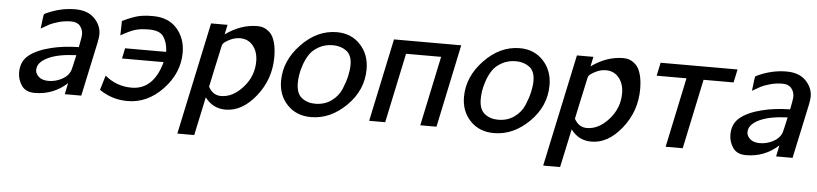

<svg xmlns="http://www.w3.org/2000/svg" viewBox="-41 -704 4632 1089"><g transform="rotate(5 2274.5 -159.0)"><path d="M64 -101.1Q64 -163.1 107.4 -198.5Q150.9 -233.9 231.9 -253.9Q299.8 -271 389.2 -272.9Q401.4 -334 400.9 -347.2Q400.9 -373 384.5 -393.6Q368.2 -414.1 334 -414.1Q295.9 -414.1 261.5 -404.1Q227.1 -394 211.9 -386Q196.8 -377.9 164.1 -358.9Q172.9 -437 175.8 -441.9Q177.7 -443.8 185.1 -446.8Q266.1 -484.9 350.1 -484.9Q421.9 -484.9 460.4 -445.3Q499 -405.8 499 -355Q499 -339.8 493.2 -310.1L426.8 0H333L346.2 -64Q268.1 7.8 162.1 7.8Q110.4 7.8 87.2 -26.1Q64 -60.1 64 -101.1ZM159.2 -120.1Q161.1 -99.1 180.2 -83Q199.2 -66.9 233.9 -66.9Q273.9 -66.9 310.5 -86.4Q347.2 -106 358.9 -140.1Q361.8 -147.9 378.9 -226.1Q277.8 -222.2 221.4 -196Q165 -169.9 160.2 -131.8Z M529.8 -42 554.7 -125Q620.6 -69.8 706.5 -69.8Q831.5 -69.8 875.5 -230H638.7L650.9 -289.1H883.8L884.8 -296.9Q880.9 -346.7 858.9 -377Q836.9 -407.2 777.8 -407.2Q729 -407.2 698.2 -397.7Q667.5 -388.2 617.7 -359.9L619.6 -441.9Q673.8 -467.8 707.3 -476.3Q740.7 -484.9 789.6 -484.9H792.5Q881.3 -484.9 929.9 -429.4Q978.5 -374 978.5 -293Q978.5 -176.8 891.1 -84.5Q803.7 7.8 690.9 7.8Q601.6 7.8 529.8 -42Z M988.3 167 1124.5 -472.2H1218.3L1206.5 -417Q1294.4 -480 1388.7 -480H1389.6Q1408.7 -480 1425.5 -473.4Q1442.4 -466.8 1460 -450.4Q1477.5 -434.1 1488 -398.4Q1498.5 -362.8 1498.5 -313Q1498.5 -187 1420.9 -89.6Q1343.3 7.8 1248.5 7.8Q1175.3 7.8 1131.3 -51.8L1084.5 167ZM1144.5 -113.8Q1169.4 -66.9 1216.3 -66.9Q1283.2 -66.9 1340.8 -131.3Q1398.4 -195.8 1398.4 -279.8Q1398.4 -334 1370.4 -368.4Q1342.3 -402.8 1296.4 -402.8Q1268.6 -402.8 1241.9 -390.4Q1215.3 -377.9 1202.6 -365.2Q1197.8 -360.4 1195.1 -348.6Q1192.4 -336.9 1170.4 -234.9Q1155.8 -163.6 1144.5 -113.8Z M1548.3 -182.1Q1548.3 -297.4 1638.2 -391.1Q1728 -484.9 1840.3 -484.9Q1922.4 -484.9 1974.1 -429.4Q2025.9 -374 2025.9 -290Q2025.9 -170.9 1935.5 -81.5Q1845.2 7.8 1734.9 7.8Q1651.9 7.8 1600.1 -46.1Q1548.3 -100.1 1548.3 -182.1ZM1644 -178.2Q1644 -119.1 1675.5 -94.5Q1707 -69.8 1752 -69.8Q1805.2 -69.8 1844.2 -97.9Q1883.3 -126 1900.6 -168Q1918 -210 1925.5 -244.4Q1933.1 -278.8 1933.1 -306.2Q1933.1 -362.3 1901.1 -385.7Q1869.1 -409.2 1824.2 -409.2Q1780.3 -409.2 1745.6 -390.1Q1710.9 -371.1 1692.6 -344Q1674.3 -316.9 1662.6 -282.5Q1650.9 -248 1647.5 -223.1Q1644 -198.2 1644 -178.2Z M2065.9 0 2166 -472.2H2548.8L2449.2 0H2356.9L2440.9 -397H2241.2L2157.2 0Z M2589.8 -182.1Q2589.8 -297.4 2679.7 -391.1Q2769.5 -484.9 2881.8 -484.9Q2963.9 -484.9 3015.6 -429.4Q3067.4 -374 3067.4 -290Q3067.4 -170.9 2977.1 -81.5Q2886.7 7.8 2776.4 7.8Q2693.4 7.8 2641.6 -46.1Q2589.8 -100.1 2589.8 -182.1ZM2685.5 -178.2Q2685.5 -119.1 2717 -94.5Q2748.5 -69.8 2793.5 -69.8Q2846.7 -69.8 2885.7 -97.9Q2924.8 -126 2942.1 -168Q2959.5 -210 2967 -244.4Q2974.6 -278.8 2974.6 -306.2Q2974.6 -362.3 2942.6 -385.7Q2910.6 -409.2 2865.7 -409.2Q2821.8 -409.2 2787.1 -390.1Q2752.4 -371.1 2734.1 -344Q2715.8 -316.9 2704.1 -282.5Q2692.4 -248 2689 -223.1Q2685.5 -198.2 2685.5 -178.2Z M3071.3 167 3207.5 -472.2H3301.3L3289.6 -417Q3377.4 -480 3471.7 -480H3472.7Q3491.7 -480 3508.5 -473.4Q3525.4 -466.8 3543 -450.4Q3560.5 -434.1 3571 -398.4Q3581.5 -362.8 3581.5 -313Q3581.5 -187 3503.9 -89.6Q3426.3 7.8 3331.5 7.8Q3258.3 7.8 3214.4 -51.8L3167.5 167ZM3227.5 -113.8Q3252.4 -66.9 3299.3 -66.9Q3366.2 -66.9 3423.8 -131.3Q3481.4 -195.8 3481.4 -279.8Q3481.4 -334 3453.4 -368.4Q3425.3 -402.8 3379.4 -402.8Q3351.6 -402.8 3325 -390.4Q3298.3 -377.9 3285.6 -365.2Q3280.8 -360.4 3278.1 -348.6Q3275.4 -336.9 3253.4 -234.9Q3238.8 -163.6 3227.5 -113.8Z M3668 -397 3684.1 -472.2H4122.1L4106 -397H3935.1L3851.1 0H3753.9L3837.9 -397Z M4113.8 -101.1Q4113.8 -163.1 4157.2 -198.5Q4200.7 -233.9 4281.7 -253.9Q4349.6 -271 4439 -272.9Q4451.2 -334 4450.7 -347.2Q4450.7 -373 4434.3 -393.6Q4418 -414.1 4383.8 -414.1Q4345.7 -414.1 4311.3 -404.1Q4276.9 -394 4261.7 -386Q4246.6 -377.9 4213.9 -358.9Q4222.7 -437 4225.6 -441.9Q4227.5 -443.8 4234.9 -446.8Q4315.9 -484.9 4399.9 -484.9Q4471.7 -484.9 4510.3 -445.3Q4548.8 -405.8 4548.8 -355Q4548.8 -339.8 4543 -310.1L4476.6 0H4382.8L4396 -64Q4317.9 7.8 4211.9 7.8Q4160.2 7.8 4137 -26.1Q4113.8 -60.1 4113.8 -101.1ZM4209 -120.1Q4210.9 -99.1 4230 -83Q4249 -66.9 4283.7 -66.9Q4323.7 -66.9 4360.4 -86.4Q4397 -106 4408.7 -140.1Q4411.6 -147.9 4428.7 -226.1Q4327.6 -222.2 4271.2 -196Q4214.8 -169.9 4210 -131.8Z"/></g></svg>

Font: CMU Bright
Style: SemiBoldOblique
Weight: 600
Italic angle: -12°
Version: Version 0.7.0